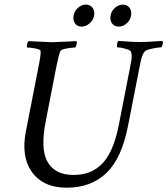

<svg xmlns="http://www.w3.org/2000/svg" viewBox="-20 -829 743 852"><path d="M211.9 -641.6Q224.1 -641.6 319.3 -646.5Q322.3 -642.6 319.8 -632.3Q317.4 -622.1 313.5 -618.2Q299.8 -618.2 275.4 -613.8Q251 -609.4 248 -602.5Q241.2 -588.9 229.5 -530.3L182.6 -289.1Q160.2 -172.9 187.5 -117.2Q219.7 -52.7 305.7 -52.7Q342.8 -52.7 372.1 -63Q401.4 -73.2 427.5 -96.9Q453.6 -120.6 473.4 -163.3Q493.2 -206.1 505.9 -267.6L557.6 -532.2Q563.5 -562 564.5 -573.2Q565.4 -584.5 561.5 -599.6Q559.1 -606.4 536.1 -612.8Q513.2 -619.1 500 -619.1Q498 -625 499.8 -633.5Q501.5 -642.1 503.9 -647.5Q515.6 -647 534.4 -645.5Q553.2 -644 568.4 -643.3Q583.5 -642.6 601.6 -642.6Q620.1 -642.6 635 -643.3Q649.9 -644 668 -645.5Q686 -647 701.2 -647.5Q706.1 -634.8 696.3 -619.1Q683.6 -619.1 655.3 -613.3Q627 -607.4 621.1 -599.6Q613.3 -588.9 609.1 -575.7Q605 -562.5 599.6 -533.2L547.9 -269.5Q520 -126.5 452.1 -61.3Q384.3 3.9 275.4 3.9Q171.4 3.9 121.1 -66.4Q73.2 -134.3 94.7 -245.1L150.4 -530.3Q162.1 -587.9 160.2 -602.5Q159.7 -609.4 137 -613.8Q114.3 -618.2 100.6 -618.2Q98.1 -621.6 100.1 -632.3Q102.1 -643.1 106.4 -646.5Q199.2 -641.6 211.9 -641.6ZM470.7 -759.8Q474.1 -780.3 490.2 -794.4Q506.3 -808.6 525.4 -808.6Q544.4 -808.6 554.9 -794.4Q565.4 -780.3 561.5 -759.8Q558.1 -739.3 542 -725.1Q525.9 -710.9 506.8 -710.9Q487.8 -710.9 477.3 -725.1Q466.8 -739.3 470.7 -759.8ZM306.6 -759.8Q310.1 -780.3 326.2 -794.4Q342.3 -808.6 361.3 -808.6Q380.4 -808.6 390.9 -794.4Q401.4 -780.3 397.5 -759.8Q394 -739.3 377.4 -725.1Q360.8 -710.9 341.8 -710.9Q322.8 -710.9 312.7 -725.1Q302.7 -739.3 306.6 -759.8Z"/></svg>

Font: Crimson
Style: Italic
Weight: 400
Italic angle: -11°
Version: Version 0.8